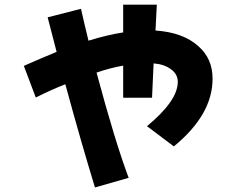

<svg xmlns="http://www.w3.org/2000/svg" viewBox="-20 -745 1040 838"><path d="M541.5 31.2 394.5 73.2Q334 -124 265.1 -377.4Q202.1 -352.5 136.2 -319.3L84 -457.5Q167 -494.1 227.1 -518.6Q209 -589.8 188 -669.4L333.5 -706.5Q344.7 -655.8 366.2 -567.4Q447.3 -592.8 517.6 -603.5V-724.6H664.6Q664.6 -727.5 658.7 -611.8Q779.3 -603.5 845.7 -543.5Q908.2 -488.8 907.7 -401.4Q908.2 -245.1 738.8 -106L621.6 -194.3Q755.9 -305.7 755.9 -387.2Q756.3 -420.9 726.6 -442.4Q696.8 -464.8 650.4 -468.3Q644 -335 643.6 -318.4H517.6V-458.5Q464.8 -449.7 401.4 -428.2Q481.9 -127.9 541.5 31.2Z"/></svg>

Font: Droid Sans
Style: Regular
Weight: 400
Foundry: Ascender Corporation
Version: Version 1.00 build 114